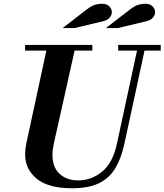

<svg xmlns="http://www.w3.org/2000/svg" viewBox="-20 -994 878 1025"><path d="M365 11Q238 11 176 -40Q114 -91 114 -170Q114 -183 115.5 -197Q117 -211 120 -226L234 -754H385L267 -226Q264 -211 262 -196Q260 -181 260 -168Q260 -101 298 -66Q336 -31 398 -31Q468 -31 525 -77.5Q582 -124 604 -226L718 -754H758L644 -226Q627 -148 595 -95Q563 -42 507.5 -15.5Q452 11 365 11ZM114 -724V-754H473V-724ZM611 -724V-754H838V-724ZM545 -844 676 -945Q700 -963 718.5 -968.5Q737 -974 756 -974Q781 -974 794.5 -960Q808 -946 808 -929Q808 -914 796.5 -900Q785 -886 759 -880L608 -844ZM314 -844 445 -945Q469 -963 487.5 -968.5Q506 -974 525 -974Q550 -974 563.5 -960Q577 -946 577 -929Q577 -914 565.5 -900Q554 -886 528 -880L377 -844Z"/></svg>

Font: Libre Bodoni
Style: Bold Italic
Weight: 700
Italic angle: -13°
Version: Version 2.005;gftools[0.9.23]